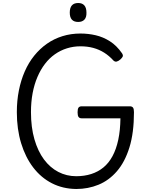

<svg xmlns="http://www.w3.org/2000/svg" viewBox="-20 -1238 1011 1277"><path d="M487 19Q398 18 325.5 -19Q253 -56 201 -124Q149 -192 120.5 -285.5Q92 -379 92 -492Q92 -568 105.5 -636Q119 -704 144.5 -762.5Q170 -821 207.5 -867.5Q245 -914 292 -947Q339 -980 395.5 -997.5Q452 -1015 515 -1015Q567 -1015 616.5 -1003.5Q666 -992 711 -963.5Q756 -935 792 -883Q800 -870 796 -861.5Q792 -853 781 -843Q767 -831 756 -828.5Q745 -826 735 -835Q706 -867 672.5 -888Q639 -909 600 -919.5Q561 -930 515 -930Q468 -930 425 -916.5Q382 -903 345 -877Q308 -851 279 -813Q250 -775 229 -726Q208 -677 197 -618.5Q186 -560 186 -492Q186 -391 209 -311.5Q232 -232 272.5 -177.5Q313 -123 368 -94.5Q423 -66 487 -66Q541 -66 586.5 -80.5Q632 -95 667.5 -124Q703 -153 728 -199Q753 -245 766.5 -308Q780 -371 781 -451H524Q509 -451 502.5 -460Q496 -469 496 -491Q496 -514 502.5 -522.5Q509 -531 524 -531H843Q858 -531 864.5 -522.5Q871 -514 871 -492Q871 -355 841 -258Q811 -161 758 -99.5Q705 -38 635.5 -9.5Q566 19 487 19ZM500 -1092Q472 -1092 458 -1107.5Q444 -1123 444 -1154Q444 -1186 458 -1202Q472 -1218 500 -1218Q527 -1218 541 -1202Q555 -1186 555 -1154Q556 -1123 541.5 -1107.5Q527 -1092 500 -1092Z"/></svg>

Font: Playwrite PE
Style: Regular
Weight: 400
Designer: Veronika Burian, José Scaglione
Foundry: TypeTogether
Version: Version 1.002